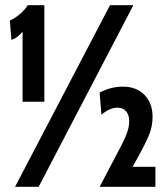

<svg xmlns="http://www.w3.org/2000/svg" viewBox="-20 -720 638 740"><path d="M67 -598Q48 -574 24 -566L18 -641Q37 -649 56.5 -665.5Q76 -682 87 -700H151V-328H67ZM404 -700H494L129 0H38ZM579 -77V0H364L447 -158Q464 -191 471 -212.5Q478 -234 478 -254Q478 -277 466 -291Q454 -305 432 -305Q403 -305 371 -278L364 -363Q406 -386 455 -386Q506 -386 537 -354Q568 -322 568 -270Q568 -237 557.5 -208Q547 -179 517 -124L491 -77Z"/></svg>

Font: Cabin Condensed SemiBold
Style: Regular
Weight: 600
Width: 3
Designer: Pablo Impallari
Foundry: Pablo Impallari. http://www.impallari.com Igino Marini. http://www.ikern.com
Version: Version 2.001